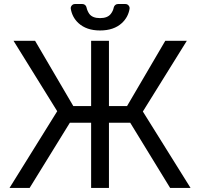

<svg xmlns="http://www.w3.org/2000/svg" viewBox="-20 -929 989 949"><path d="M518.5 -727.3V-404.8H608L796.9 -727.3H903.4L686.1 -377.8L921.9 0H821L623.6 -322.4H518.5V0H430.4V-322.4H325.3L126.4 0H27L262.8 -379.3L46.9 -727.3H153.4L342.3 -404.8H430.4V-727.3ZM542.3 -892.4Q539.1 -875 527.7 -860.4Q511.7 -839.5 474.4 -839.5Q437.1 -839.5 421.5 -860.4Q411.6 -874.6 407.7 -892Q406.2 -899.5 400.6 -904.3Q394.9 -909.1 387.4 -909.1H350.5Q340.9 -909.1 334.7 -901.8Q328.5 -894.5 329.9 -885.3Q337 -843.4 367.5 -815Q407.3 -778.4 474.4 -778.4Q542.6 -778.4 582.4 -815Q613.6 -844.1 620.4 -885.3Q621.8 -894.5 615.6 -901.8Q609.4 -909.1 599.8 -909.1H562.9Q555.4 -909.1 549.7 -904.3Q544 -899.5 542.3 -892.4Z"/></svg>

Font: DeltaSans
Style: Regular
Weight: 400
Designer: Rasmus Andersson
Foundry: rsms
Version: Version 3.012